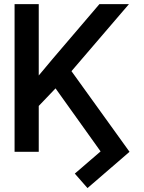

<svg xmlns="http://www.w3.org/2000/svg" viewBox="-20 -748 710 946"><path d="M170.9 -727.5Q170.9 -545.9 170.9 0Q141.6 0 51.8 0Q51.8 -181.6 51.8 -727.5Q82 -727.5 170.9 -727.5ZM615.2 -727.5Q539.1 -638.7 309.6 -371.1Q267.6 -327.1 141.6 -195.3Q136.7 -225.6 120.1 -315.4Q150.4 -351.6 241.2 -460Q298.8 -526.4 469.7 -727.5Q506.8 -727.5 615.2 -727.5ZM618.2 0Q566.4 44.9 411.1 178.7Q395.5 161.1 348.6 107.4Q379.9 80.1 475.6 -2Q415 -85.9 236.3 -336.9Q255.9 -358.4 314.5 -421.9Q390.6 -316.4 618.2 0Z"/></svg>

Font: DeepSea
Style: Medium
Weight: 500
Designer: Stem
Version: Version 3.019;git-0a5106e0b